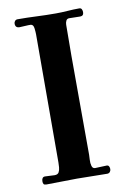

<svg xmlns="http://www.w3.org/2000/svg" viewBox="-84 -785 581 846"><g transform="rotate(-10 206.5 -362.5)"><path d="M345 -713Q345 -696 329 -696Q317 -696 304.5 -696.5Q292 -697 280 -697Q270 -697 266 -688.5Q262 -680 262 -671Q262 -636 261.5 -600.5Q261 -565 261 -530Q261 -420 261.5 -309.5Q262 -199 262 -89Q262 -82 261 -67Q260 -52 263.5 -39.5Q267 -27 278 -27Q291 -27 304 -28Q317 -29 330 -29Q337 -29 340 -23.5Q343 -18 343 -11Q343 -4 338.5 1.5Q334 7 326 7Q292 7 258.5 6Q225 5 191 5Q157 5 123 6Q89 7 55 7Q45 7 42 3Q39 -1 39 -10Q39 -18 42.5 -23.5Q46 -29 54 -29Q65 -29 76 -28Q87 -27 97 -27Q111 -27 116 -36Q121 -45 122 -57.5Q123 -70 123 -79L124 -653Q124 -662 122 -679.5Q120 -697 108 -698Q105 -698 102.5 -698Q100 -698 97 -698Q87 -698 77.5 -697Q68 -696 58 -696Q39 -696 39 -715Q39 -722 43.5 -727Q48 -732 55 -732Q98 -732 140.5 -730Q183 -728 226 -728Q252 -728 278.5 -730Q305 -732 331 -732Q339 -732 342 -726Q345 -720 345 -713Z"/></g></svg>

Font: Kaisei Tokumin
Style: Bold
Weight: 700
Designer: Font-Kai, 金井和夫
Foundry: KAZUO KANAI
Version: Version 5.003